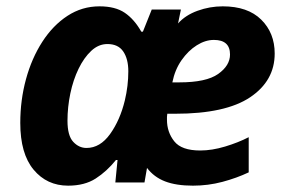

<svg xmlns="http://www.w3.org/2000/svg" viewBox="-20 -576 912 606"><path d="M195 10Q128 10 86 -40.5Q44 -91 44 -188Q44 -260 62 -326Q80 -392 113.5 -444Q147 -496 193 -526Q239 -556 294 -556Q344 -556 374 -535.5Q404 -515 426 -476H431L459 -546H551L542 -502Q565 -528 603.5 -542Q642 -556 683 -556Q762 -556 804.5 -514Q847 -472 847 -407Q847 -321 769.5 -269Q692 -217 533 -217H508Q507 -211 507 -207Q507 -203 507 -198Q507 -159 530 -130Q553 -101 612 -101Q649 -101 690.5 -113.5Q732 -126 765 -143V-32Q727 -14 682 -2Q637 10 589 10Q536 10 501 -3.5Q466 -17 444 -46L436 0H344L351 -71H346Q317 -35 282 -12.5Q247 10 195 10ZM524 -316H546Q631 -316 668.5 -342.5Q706 -369 706 -404Q706 -450 655 -450Q628 -450 601 -433Q574 -416 553 -386Q532 -356 524 -316ZM253 -109Q296 -109 327.5 -153Q359 -197 374 -259Q385 -305 385 -351Q385 -390 369 -413.5Q353 -437 319 -437Q291 -437 268 -415.5Q245 -394 228 -359Q211 -324 202 -281Q193 -238 193 -195Q193 -148 211 -128.5Q229 -109 253 -109Z"/></svg>

Font: BC Sans
Style: Bold Italic
Weight: 700
Italic angle: -12°
Designer: Monotype Design Team
Province of B.C.
Foundry: Monotype Imaging Inc.
Version: Version 2.000;GOOG;noto-source:20170915:90ef993387c0